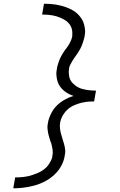

<svg xmlns="http://www.w3.org/2000/svg" viewBox="-20 -853 640 1026"><path d="M51 153 61 95Q72 95 83.5 94.5Q95 94 107 92.5Q119 91 130.5 88.5Q142 86 153.5 82Q165 78 176.5 73.5Q188 69 198.5 63Q209 57 219 49Q229 41 236.5 31Q244 21 250.5 8.5Q257 -4 259 -12L260 -22Q262 -31 262 -39.5Q262 -48 260.5 -56.5Q259 -65 257 -74.5Q255 -84 253 -90L249 -99V-100Q247 -106 245 -113Q243 -120 241 -126.5Q239 -133 237.5 -140.5Q236 -148 235 -156Q234 -164 233.5 -171Q233 -178 234 -183L236 -195Q238 -210 244 -225.5Q250 -241 258 -255.5Q266 -270 277.5 -282.5Q289 -295 302 -305Q315 -315 332.5 -324Q350 -333 360 -336L373 -340Q359 -345 346 -352Q333 -359 322 -368Q311 -377 302.5 -388.5Q294 -400 289 -413.5Q284 -427 282 -445Q280 -463 282 -473L284 -485Q285 -494 287.5 -502.5Q290 -511 293 -520Q296 -529 299.5 -537.5Q303 -546 307.5 -554Q312 -562 317 -570Q322 -578 327.5 -585.5Q333 -593 339 -601Q345 -609 349.5 -617Q354 -625 358.5 -635Q363 -645 364 -651L366 -658Q367 -669 366.5 -680.5Q366 -692 362.5 -702.5Q359 -713 353 -721.5Q347 -730 339 -737Q331 -744 321.5 -749Q312 -754 302 -758.5Q292 -763 281.5 -766Q271 -769 260 -771Q249 -773 236 -774Q223 -775 215 -775H205L215 -833Q231 -833 247 -832Q263 -831 278.5 -828.5Q294 -826 309 -822Q324 -818 338 -812.5Q352 -807 366 -799.5Q380 -792 391 -782Q402 -772 411 -760Q420 -748 425.5 -734Q431 -720 433.5 -701.5Q436 -683 434 -673L432 -658Q430 -649 427.5 -640.5Q425 -632 422 -623Q419 -614 415.5 -606Q412 -598 407.5 -589.5Q403 -581 397.5 -573Q392 -565 387 -557.5Q382 -550 376.5 -542.5Q371 -535 366.5 -527Q362 -519 356.5 -509Q351 -499 350 -493L349 -485Q347 -474 347.5 -463.5Q348 -453 350 -443Q352 -433 357 -424Q362 -415 369 -408Q376 -401 384 -395Q392 -389 401.5 -384.5Q411 -380 421 -377.5Q431 -375 441 -373Q451 -371 463.5 -370Q476 -369 484 -369H493L483 -311Q472 -311 461.5 -310.5Q451 -310 440 -308.5Q429 -307 418 -304.5Q407 -302 396.5 -298.5Q386 -295 375 -290Q364 -285 354.5 -278.5Q345 -272 336.5 -263.5Q328 -255 321.5 -245.5Q315 -236 309.5 -224Q304 -212 303 -205L301 -195Q299 -181 300.5 -167Q302 -153 305.5 -140Q309 -127 313 -114Q317 -101 321 -88Q325 -75 327.5 -59Q330 -43 328 -34L326 -22Q324 -6 318 10Q312 26 303 41Q294 56 282 69Q270 82 256 93Q242 104 227 112.5Q212 121 196 127.5Q180 134 163.5 138.5Q147 143 131 146Q115 149 95.5 151Q76 153 65 153Z"/></svg>

Font: Iosevka Aile Light Oblique
Style: Regular
Weight: 300
Italic angle: -9°
Designer: Belleve Invis
Foundry: Belleve Invis
Version: Version 31.1.0; ttfautohint (v1.8.4)